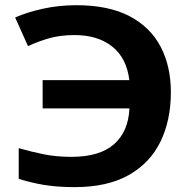

<svg xmlns="http://www.w3.org/2000/svg" viewBox="-20 -727 752 756"><path d="M273.9 -588.9Q217.8 -588.9 173.8 -576.4Q129.9 -564 90.3 -545.4L39.6 -658.2Q85.9 -678.7 148.7 -692.6Q211.4 -706.5 280.8 -706.5Q407.7 -706.5 490 -663.3Q572.3 -620.1 612.5 -543Q652.8 -465.8 652.8 -363.8Q652.8 -253.4 611.8 -169.2Q570.8 -85 486.8 -37.6Q402.8 9.8 273.9 9.8Q205.6 9.8 152.8 1Q100.1 -7.8 53.7 -22.9V-143.6Q105 -128.9 154.3 -119.1Q203.6 -109.4 261.2 -109.4Q372.1 -109.4 428.7 -158.9Q485.4 -208.5 489.7 -300.3H147.9V-411.6H489.3Q478.5 -499 421.6 -543.9Q364.7 -588.9 273.9 -588.9Z"/></svg>

Font: Lunasima
Style: Bold
Weight: 700
Designer: The DocRepair Project, Monotype Design Team
Foundry: Google
Version: Version 2.009